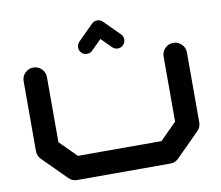

<svg xmlns="http://www.w3.org/2000/svg" viewBox="-94 -1035 1323 1149"><g transform="rotate(-10 567.0 -460.0)"><path d="M426.8 -779.8Q426.8 -799.3 440.4 -813L533.7 -906.2Q547.4 -919.9 566.9 -919.9Q586.4 -919.9 600.1 -906.2L693.4 -813Q707 -799.3 707 -779.8Q707 -760.3 693.4 -746.6Q679.7 -732.9 660.6 -732.9Q641.1 -732.9 627.4 -746.6L566.9 -807.1L506.3 -746.6Q492.7 -732.9 473.1 -732.9Q454.1 -732.9 440.4 -746.6Q426.8 -760.3 426.8 -779.8ZM1063 -212.4Q1063 -183.1 1042 -162.6L900.4 -21Q879.9 0 850.1 0H283.2Q253.9 0 233.4 -21L91.8 -162.6Q70.8 -183.1 70.8 -212.4V-637.7Q70.8 -667 91.6 -687.7Q112.3 -708.5 141.6 -708.5Q170.9 -708.5 191.7 -687.7Q212.4 -667 212.4 -637.7V-242.2L313 -141.6H820.8L921.4 -242.2V-637.7Q921.4 -667 942.1 -687.7Q962.9 -708.5 992.2 -708.5Q1021.5 -708.5 1042.2 -687.7Q1063 -667 1063 -637.7Z"/></g></svg>

Font: Robtronika
Style: Regular
Weight: 400
Designer: GGBot
Version: 1.00